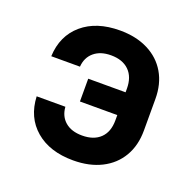

<svg xmlns="http://www.w3.org/2000/svg" viewBox="-105 -671 810 792"><g transform="rotate(20 300.0 -275.0)"><path d="M293 10Q190 10 128 -43Q66 -96 62 -187H188Q191 -146 218.5 -122.5Q246 -99 293 -99Q344 -99 372.5 -126.5Q401 -154 401 -205V-228H237V-328H401V-344Q401 -395 372.5 -423Q344 -451 293 -451Q247 -451 219 -427.5Q191 -404 188 -363H62Q66 -454 128 -507Q190 -560 293 -560Q364 -560 416.5 -533.5Q469 -507 497.5 -458.5Q526 -410 526 -344V-206Q526 -140 497.5 -91.5Q469 -43 416.5 -16.5Q364 10 293 10Z"/></g></svg>

Font: Pitagon Sans Mono
Style: Bold
Weight: 700
Monospace: yes
Designer: Travis Tran
Foundry: Pitagon
Version: Version 1.001; ttfautohint (v1.8.4.7-5d5b);gftools[0.9.26]